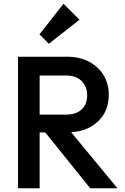

<svg xmlns="http://www.w3.org/2000/svg" viewBox="-20 -1002 668 1022"><path d="M76 0V-700H338Q404 -700 454 -673.5Q504 -647 531.5 -601.5Q559 -556 559 -498Q559 -412 504 -358Q449 -304 359 -298L605 0H460L221 -297H191V0ZM333 -600H191V-392H332Q385 -392 414.5 -419.5Q444 -447 444 -496Q444 -540 415 -570Q386 -600 333 -600ZM240 -769 190 -819 318 -982 403 -897Z"/></svg>

Font: Outfit Medium
Style: Regular
Weight: 500
Designer: Rodrigo Fuenzalida
Foundry: fragTYPE
Version: Version 1.100; ttfautohint (v1.8.4.7-5d5b);gftools[0.9.27]